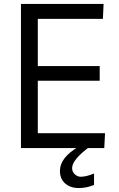

<svg xmlns="http://www.w3.org/2000/svg" viewBox="-20 -742 598 962"><path d="M384.3 143.6Q412.1 143.6 451.2 127.4V184.6Q414.1 200.2 374.5 200.2Q333.5 200.2 306.9 177.5Q280.3 154.8 280.3 114.3Q280.3 47.4 373.5 -6.8H429.2Q341.3 58.1 341.3 100.1Q341.3 118.7 354.7 131.1Q368.2 143.6 384.3 143.6ZM85 0V-722.2H499L495.6 -647.5H169.4V-411.1H479.5V-337.4H169.4V-74.7H506.3L502.4 0Z"/></svg>

Font: Oxygen
Style: Regular
Weight: 400
Designer: Vernon Adams
Foundry: Vernon Adams
Version: Version Release 0.2.3 webfont; ttfautohint (v0.93.3-1d66) -l